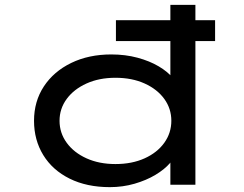

<svg xmlns="http://www.w3.org/2000/svg" viewBox="-20 -760 1004 790"><path d="M457 -591V-677H865V-591ZM432 10Q337 10 266.5 -25Q196 -60 158 -122Q120 -184 120 -263Q120 -343 160.5 -404.5Q201 -466 273 -501Q345 -536 438 -536Q496 -536 546 -522.5Q596 -509 633 -487Q670 -465 690.5 -440Q711 -415 711 -391L681 -389V-740H784V0H681V-145L701 -137Q701 -114 679 -88.5Q657 -63 619.5 -40.5Q582 -18 533.5 -4Q485 10 432 10ZM455 -85Q523 -85 575 -108.5Q627 -132 656 -172.5Q685 -213 685 -263Q685 -313 656 -353Q627 -393 575 -416.5Q523 -440 455 -440Q388 -440 336 -416.5Q284 -393 254.5 -353Q225 -313 225 -263Q225 -213 254.5 -172.5Q284 -132 336 -108.5Q388 -85 455 -85Z"/></svg>

Font: Lexend Zetta
Style: Regular
Weight: 400
Designer: Bonnie Shaver-Troup, Thomas Jockin
Foundry: Lexend
Version: Version 1.007